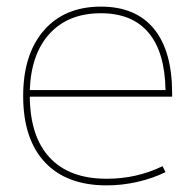

<svg xmlns="http://www.w3.org/2000/svg" viewBox="-20 -550 588 580"><path d="M50 -260Q50 -386 112.5 -458Q175 -530 285 -530Q390 -530 445 -463Q500 -396 500 -268V-258H70Q71 -137 130.5 -73.5Q190 -10 302 -10Q393 -10 471 -48L480 -30Q441 -11 395 -0.5Q349 10 302 10Q181 10 115.5 -60Q50 -130 50 -260ZM480 -278Q478 -393 428.5 -451.5Q379 -510 285 -510Q187 -510 130.5 -449Q74 -388 70 -278Z"/></svg>

Font: Enso Thin
Style: Regular
Weight: 100
Designer: Coji Morishita
Foundry: UNDERFOREST DESIGN
Version: Version 1.000